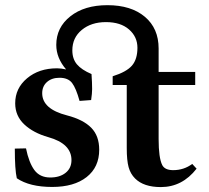

<svg xmlns="http://www.w3.org/2000/svg" viewBox="-20 -722 818 753"><path d="M184.6 11.2Q96.2 11.2 45.9 -22.9Q38.1 -56.6 38.1 -139.2L82 -140.1Q93.3 -84.5 114.7 -55.2Q136.2 -25.9 177.2 -25.9Q214.4 -25.9 237.3 -44.2Q260.3 -62.5 260.3 -94.2Q260.3 -158.7 169.4 -184.1Q110.8 -200.7 75.2 -234.1Q39.6 -267.6 39.6 -316.9Q39.6 -376 86.2 -415Q132.8 -454.1 203.6 -454.1Q219.7 -454.1 239.3 -449.7Q200.7 -494.6 200.7 -545.9Q200.7 -614.3 255.9 -658Q311 -701.7 401.4 -701.7Q494.1 -701.7 548.1 -656.2Q602.1 -610.8 602.1 -531.7V-439.9H745.6V-388.7H602.1V-176.3Q602.1 -103 616.2 -74.7Q626.5 -54.7 659.2 -54.7Q701.2 -54.7 733.9 -79.1L751 -60.5Q694.8 11.7 610.8 11.7Q543.5 11.7 509.8 -22Q491.7 -40 484.4 -66.4Q477.1 -92.8 477.1 -141.6V-388.7H421.9V-422.9Q476.1 -439.9 497.6 -464.8Q519 -489.7 519 -534.7Q519 -577.6 486.1 -606.4Q453.1 -635.3 395.5 -635.3Q337.9 -635.3 300.8 -604.7Q263.7 -574.2 263.7 -524.4Q263.7 -491.2 281.7 -469.7Q299.8 -448.2 338.9 -431.6Q341.3 -397.5 341.3 -372.6Q341.3 -356 337.4 -329.6L292 -326.2Q278.3 -376 262.7 -396.5Q247.1 -417 213.4 -417Q183.1 -417 164.3 -400.4Q145.5 -383.8 145.5 -356.4Q145.5 -294.4 242.7 -269.5Q306.6 -252.9 337.9 -220.9Q369.1 -189 369.1 -134.8Q369.1 -66.4 319.8 -27.6Q270.5 11.2 184.6 11.2Z"/></svg>

Font: Elstob 10pt
Style: Bold
Weight: 700
Designer: Peter S. Baker
Version: Version 1.015